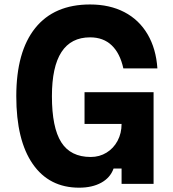

<svg xmlns="http://www.w3.org/2000/svg" viewBox="-20 -839 790 876"><path d="M54.3 -400Q54.3 -603.4 140.7 -711Q227.1 -818.6 391 -818.6Q480.3 -818.6 547.4 -783.7Q614.5 -748.7 653.3 -682.7Q692.1 -616.8 698.1 -526.9H542.8Q527.8 -595.7 489.7 -632.1Q451.5 -668.6 391 -668.6Q304.1 -668.6 260.5 -601.6Q216.9 -534.7 216.9 -400Q216.9 -257.1 259.5 -189.9Q302.1 -122.8 393.9 -122.8Q434 -122.8 466.1 -142.6Q498.3 -162.4 516.5 -196.7Q534.7 -231.1 534.7 -273.6H365.7V-418.4H680.7V0H534.7V-70H498.2Q483.1 -28 441.9 -5.4Q400.7 17.3 341 17.3Q204.3 17.3 129.3 -91Q54.3 -199.3 54.3 -400Z"/></svg>

Font: Martian Mono Custom sWd Rg
Style: Regular
Weight: 400
Width: 6
Monospace: yes
Designer: Alex Havermale
Foundry: Evil Martians
Version: Version 1.000